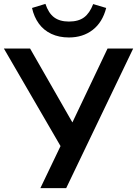

<svg xmlns="http://www.w3.org/2000/svg" viewBox="-32 -969 706 989"><path d="M176 0 291 -240 290 -199 -12 -719H123L348 -326H335L522 -719H654L309 0ZM323 -776Q272 -776 232.5 -794.5Q193 -813 168 -847.5Q143 -882 133 -928L202 -949Q218 -901 247 -879.5Q276 -858 323 -858Q372 -858 401 -879.5Q430 -901 448 -948L515 -928Q496 -854 445.5 -815Q395 -776 323 -776Z"/></svg>

Font: Nunitoga
Style: Bold
Weight: 700
Designer: Vernon Adams
Foundry: Vernon Adams
Version: Version 1.0